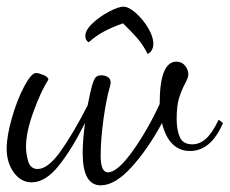

<svg xmlns="http://www.w3.org/2000/svg" viewBox="-20 -517 689 576"><path d="M228 -58Q228 -94 235 -148Q195 -68 155.5 -19Q116 30 75 30Q43 30 21.5 0.5Q0 -29 0 -71Q0 -108 15.5 -162.5Q31 -217 52.5 -257.5Q74 -298 88 -298Q96 -298 110.5 -292Q125 -286 125 -278Q104 -246 81 -183.5Q58 -121 58 -77Q58 -54 65 -32Q72 -10 93 -10Q124 -10 162 -63.5Q200 -117 243 -201Q251 -243 256.5 -261.5Q262 -280 267.5 -285.5Q273 -291 283 -291Q296 -291 304 -285.5Q312 -280 312 -269Q312 -266 310 -258Q299 -221 290.5 -160Q282 -99 282 -49Q282 0 304 0Q332 0 377 -62.5Q422 -125 459 -205Q459 -332 509 -332Q526 -332 535.5 -319.5Q545 -307 545 -294Q545 -284 535 -266Q523 -243 516.5 -220.5Q510 -198 510 -160Q510 -127 519.5 -105.5Q529 -84 557 -84Q579 -84 598 -101Q617 -118 636 -158L649 -148Q613 -64 550 -64Q519 -64 497.5 -85Q476 -106 466 -148Q424 -70 374.5 -15.5Q325 39 282 39Q228 39 228 -58ZM349 -447Q315 -435 291 -422Q267 -409 246 -390Q236 -396 236 -409Q236 -427 258 -447.5Q280 -468 308 -482.5Q336 -497 350 -497Q366 -497 387.5 -478Q409 -459 424.5 -433Q440 -407 440 -386Q440 -364 423 -355Q410 -381 393 -401Q376 -421 349 -447Z"/></svg>

Font: Dancing Script
Style: Regular
Weight: 400
Designer: Pablo Impallari
Foundry: Pablo Impallari
Version: Version 2.000